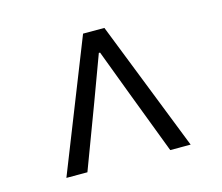

<svg xmlns="http://www.w3.org/2000/svg" viewBox="-70 -824 694 600"><g transform="rotate(-15 277.5 -524.0)"><path d="M243 -735H312L478 -313H412L334 -518L279 -664H275L221 -518L144 -313H76Z"/></g></svg>

Font: Nebula Sans Book
Style: Regular
Weight: 400
Designer: Paul D. Hunt for Adobe (as Source Sans)
Foundry: Nebula Entertainment & Broadcasting LLC
Version: Version 1.010